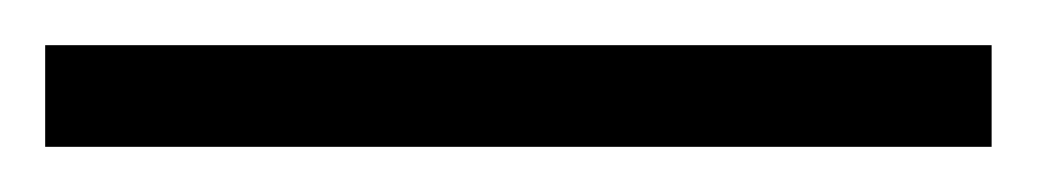

<svg xmlns="http://www.w3.org/2000/svg" viewBox="-22 68 459 85"><path d="M417 133V88H-2V133Z"/></svg>

Font: Noto Sans Thai Looped Condensed Light
Style: Regular
Weight: 300
Width: 3
Designer: Sasikarn Vongin, Ben Mitchell
Foundry: The Fontpad Ltd
Version: Version 1.001